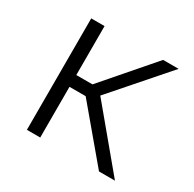

<svg xmlns="http://www.w3.org/2000/svg" viewBox="-119 -635 768 761"><g transform="rotate(30 264.5 -255.0)"><path d="M422 0 227 -232H153V0H92V-510H153V-286H227L421 -510H492L276 -263L495 0Z"/></g></svg>

Font: Azeri Sans Light
Style: Regular
Weight: 300
Designer: Hector Gatti & Omnibus-Type (original fonts) / Cristiano Sobral (main changes and remastering)
Version: Version 1.000; ttfautohint (v1.6)